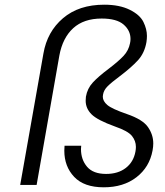

<svg xmlns="http://www.w3.org/2000/svg" viewBox="-20 -788 705 818"><path d="M165 -560Q181 -653 248.5 -710.5Q316 -768 424 -768Q489 -768 532.5 -746.5Q576 -725 591 -694.5Q606 -664 606 -635Q606 -623 604 -609Q596 -562 567.5 -531Q539 -500 490 -463Q455 -437 438.5 -420.5Q422 -404 419 -385Q418 -380 418 -376Q418 -357 437.5 -340.5Q457 -324 521 -302Q588 -279 610.5 -246.5Q633 -214 633 -177Q633 -163 630 -147Q617 -76 561.5 -33Q506 10 422 10Q338 10 296 -34.5Q254 -79 254 -146Q254 -156 255 -167H326Q325 -160 325 -153Q325 -108 351 -77.5Q377 -47 432 -47Q483 -47 516 -72.5Q549 -98 557 -142Q559 -153 559 -162Q559 -188 542 -209Q525 -230 470 -249Q395 -276 370 -301Q345 -326 345 -359Q345 -367 346 -376Q352 -411 375.5 -436.5Q399 -462 443 -495Q485 -527 506.5 -550Q528 -573 534 -604Q536 -613 536 -622Q536 -658 506.5 -683.5Q477 -709 413 -709Q337 -709 292 -668Q247 -627 233 -552L136 0H66Z"/></svg>

Font: Fz Poppins Light
Style: Italic
Weight: 300
Italic angle: -10°
Designer: Ninad Kale (Devanagari), Jonny Pinhorn (Latin)
Foundry: Indian Type Foundry
Version: Vit hóa bi Vntype.Com & FontZin.Com